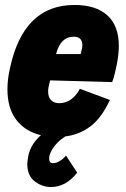

<svg xmlns="http://www.w3.org/2000/svg" viewBox="-20 -542 507 774"><path d="M459 -357Q459 -322 450 -278Q448 -268 443 -246.5Q438 -225 432 -211L182 -218Q174 -189 174 -174Q174 -150 186 -138Q198 -126 219 -126Q245 -126 266.5 -141.5Q288 -157 302 -184L423 -139Q389 -66 344.5 -32.5Q300 1 243 8Q209 30 192 58Q178 79 178 97Q178 116 194 116Q206 116 221 107Q236 98 246 85L291 154Q246 212 185 212Q150 212 120 189Q90 166 90 119Q90 111 94 87Q103 40 145 3Q82 -12 46 -58.5Q10 -105 10 -182Q10 -222 20 -266Q74 -522 280 -522Q367 -522 413 -480Q459 -438 459 -357ZM206 -324H305Q312 -347 312 -360Q312 -394 277 -394Q224 -394 206 -324Z"/></svg>

Font: Decalotype Black Italic
Style: Regular
Weight: 900
Italic angle: -12°
Designer: Alfredo Marco Pradil
Foundry: Alfredo Marco Pradil
Version: Version 1.0